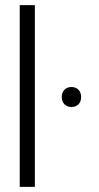

<svg xmlns="http://www.w3.org/2000/svg" viewBox="-20 -730 385 750"><path d="M57.1 0V-710H116.2V0ZM258.8 -390.1Q275.9 -390.1 286.4 -379.6Q296.9 -369.1 296.9 -351.1Q296.9 -333 286.4 -322.5Q275.9 -312 258.8 -312Q242.2 -312 231.7 -322.8Q221.2 -333.5 221.2 -351.1Q221.2 -368.7 231.7 -379.4Q242.2 -390.1 258.8 -390.1Z"/></svg>

Font: LT Hoop Light
Style: Regular
Weight: 300
Designer: Daniel Lyons
Foundry: LyonsType
Version: Version 1.000